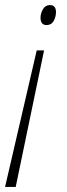

<svg xmlns="http://www.w3.org/2000/svg" viewBox="-30 -557 263 758"><path d="M154 -458Q130 -458 130 -487Q130 -504 139.5 -520.5Q149 -537 167 -537Q191 -537 191 -509Q191 -491 182 -474.5Q173 -458 154 -458ZM-10 181 115 -358H144L32 181Z"/></svg>

Font: Noto Sans Condensed ExtraLight
Style: Italic
Weight: 200
Width: 3
Italic angle: -12°
Designer: Monotype Design Team
Foundry: Monotype Imaging Inc.
Version: Version 2.013; ttfautohint (v1.8.4.7-5d5b)